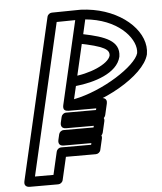

<svg xmlns="http://www.w3.org/2000/svg" viewBox="-59 -903 826 979"><g transform="rotate(-5 354.5 -413.5)"><path d="M409.6 -800.7C421.4 -799.6 428.4 -798.7 438 -797.2C593.3 -772.6 668.6 -670.5 658.3 -606.4C640.2 -542.2 468.2 -429.9 317.2 -400.3L332.7 -466.6C427.4 -476.3 546.4 -512.8 566.1 -595.2C566.2 -595.8 566.4 -596.7 566.5 -597.2C578.7 -677.2 501.9 -704 392.7 -726.5ZM391 -852C380.4 -852.4 368.3 -844.8 365.6 -832.5L338.2 -712.6C334.9 -697.8 344.9 -685 357.9 -682.5C498.3 -655.4 521.1 -636.1 517.2 -605.8C505.7 -563.7 408 -520.9 311 -515C300.6 -514.3 290.7 -506.5 288.2 -495.7L260.1 -375.7C251.2 -337.8 287.2 -345.1 287.2 -345.1C455.6 -363.7 678.7 -485.8 707 -594.7C707.1 -595.2 707.3 -596 707.4 -596.6C726.2 -702 617.7 -816.2 454.2 -845.2C434 -848.7 412.9 -851.1 391 -852ZM358.4 -801.6 259.8 -374.6C258.4 -368.6 254.8 -344 284.2 -344H426L424 -335.7H270.7C258.9 -335.7 248.8 -326.8 246.4 -316.3L239.6 -287.1C238.3 -281.2 234.6 -256.5 264 -256.5H405.8L403.8 -248.2H250.5C238.7 -248.2 228.6 -239.3 226.2 -228.8L219.6 -200.3C218.2 -194.3 214.5 -169.6 243.9 -169.6H385.7L383.8 -161.3H230.5C218.6 -161.3 208.5 -152.4 206.1 -141.9L179.1 -25H84.4L263.4 -800.3ZM414.3 -821.4C421.6 -853 393.2 -852 389.6 -852L243.1 -850C232.8 -849.9 221.8 -842.2 219.1 -830.6L28.6 -5.6C22 23 46.9 25 53 25H199C209.8 25 220.7 17.2 223.4 5.6L250.4 -111.3H403.7C414.4 -111.3 425.4 -119.2 428 -130.7L441.5 -189C442.7 -194.1 442.4 -199.1 440.2 -204.3C443.8 -207.8 446.9 -212.3 448.1 -217.6L461.6 -275.9C462.8 -281.1 462.6 -285.5 460.1 -291.6C462.9 -294 467 -299.7 468.3 -305L481.8 -363.4C488.4 -392 463.5 -394 457.4 -394H315.6Z"/></g></svg>

Font: Stormning Aesir
Style: Regular
Weight: 400
Designer: Robert Jablonski, Mew Too
Foundry: Cannot Into Space Fonts
Version: Version 0.90